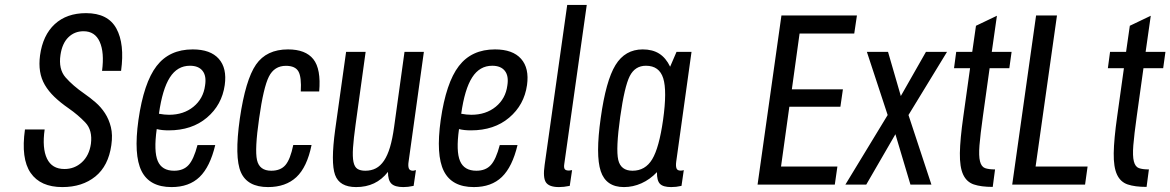

<svg xmlns="http://www.w3.org/2000/svg" viewBox="-20 -750 4755 780"><path d="M81.4 -224Q64.6 -105.4 104.4 -47.7Q144.1 10 233.4 10Q314.3 10 367.4 -33Q420.4 -76 432.3 -160.4Q438.3 -202.1 430.5 -233.6Q422.7 -265.1 406.5 -290.1Q390.3 -315 368.2 -334.1Q346.1 -353.3 322.9 -369.3Q275.3 -402.3 246.2 -435.7Q217.1 -469.1 225.7 -527Q232.6 -574 257.8 -598.6Q283 -623.1 319.3 -623.1Q365.9 -623.1 385.1 -580.1Q404.4 -537.1 394.6 -462.1H471.9Q486.9 -571.7 452.8 -634.1Q418.7 -696.6 329.6 -696.6Q251 -696.6 202.4 -651.9Q153.9 -607.1 142.6 -524.7Q138 -489.4 142.7 -459.9Q147.4 -430.4 162.2 -405Q177 -379.6 201 -356.5Q225 -333.4 258.3 -310.3Q297.6 -283 327 -251.9Q356.4 -220.7 349.3 -165.6Q342.4 -118 312.6 -90.7Q282.9 -63.4 241.9 -63.4Q191.1 -63.4 170.9 -105.6Q150.6 -147.9 161.4 -224Z M542.4 -262.7Q522.4 -120.4 555 -55.2Q587.6 10 676.9 10Q748.3 10 790.9 -31.1Q833.4 -72.3 854.4 -160.7H782.3Q767 -102.3 745.9 -79.4Q724.9 -56.4 687.4 -56.4Q637.6 -56.4 620.9 -95.9Q604.1 -135.4 616.7 -225.6Q627.6 -222.9 639.8 -221.6Q652 -220.4 665.1 -220.4Q759.7 -220.4 820.6 -272.1Q881.6 -323.7 893 -404.4Q902.6 -473 868.8 -511.1Q835 -549.3 762.9 -549.3Q668 -549.3 616.1 -481.7Q564.1 -414.1 542.4 -262.7ZM751.6 -482.9Q786.6 -482.9 802.9 -462.2Q819.3 -441.6 813.1 -402.7Q806 -349.1 766 -316.4Q726 -283.7 666.6 -283.7Q656.6 -283.7 646.9 -284.8Q637.1 -285.9 625.7 -287.9Q639.7 -388 670.1 -435.4Q700.4 -482.9 751.6 -482.9Z M1032.7 -269.1Q1050.3 -395 1072.4 -438.8Q1094.4 -482.6 1141.6 -482.6Q1179.4 -482.6 1192.4 -459.7Q1205.3 -436.9 1201.9 -378.3H1276.7Q1284.6 -469.9 1252.9 -509.6Q1221.3 -549.3 1150.1 -549.3Q1062.6 -549.3 1019.9 -487.5Q977.3 -425.7 954.3 -268.3Q932 -110.4 958.6 -50.2Q985.1 10 1069 10Q1140.6 10 1184 -30.4Q1227.4 -70.9 1245.7 -161H1171.4Q1159.4 -102.6 1139.6 -79.5Q1119.9 -56.4 1082 -56.4Q1033.9 -56.4 1024.1 -99.7Q1014.4 -143 1032.7 -269.1Z M1556.1 -51.7Q1556 -18.1 1569.9 -4.1Q1583.9 10 1618.7 10Q1627.9 10 1637.9 8.9Q1648 7.7 1660.4 5.1L1669.7 -58.9Q1660.9 -56.4 1658.3 -56.4Q1643.9 -56.4 1640.6 -66.6Q1637.3 -76.7 1639.9 -93.1L1702 -539.3H1623.3L1581 -233.7Q1574.4 -185.9 1564.4 -152.1Q1554.3 -118.4 1540 -97.2Q1525.7 -76 1507 -66.2Q1488.3 -56.4 1464.1 -56.4Q1444.1 -56.4 1432.2 -63.9Q1420.3 -71.4 1416 -92.1Q1411.7 -112.9 1414.1 -149.4Q1416.6 -186 1424.6 -244.1L1465.4 -539.3H1386L1341.7 -223.3Q1323.3 -89.1 1341.2 -39.6Q1359.1 10 1426.7 10Q1467.4 10 1499.5 -5.2Q1531.6 -20.4 1556.1 -51.7Z M1770.4 -262.7Q1750.4 -120.4 1783 -55.2Q1815.6 10 1904.9 10Q1976.3 10 2018.9 -31.1Q2061.4 -72.3 2082.4 -160.7H2010.3Q1995 -102.3 1973.9 -79.4Q1952.9 -56.4 1915.4 -56.4Q1865.6 -56.4 1848.9 -95.9Q1832.1 -135.4 1844.7 -225.6Q1855.6 -222.9 1867.8 -221.6Q1880 -220.4 1893.1 -220.4Q1987.7 -220.4 2048.6 -272.1Q2109.6 -323.7 2121 -404.4Q2130.6 -473 2096.8 -511.1Q2063 -549.3 1990.9 -549.3Q1896 -549.3 1844.1 -481.7Q1792.1 -414.1 1770.4 -262.7ZM1979.6 -482.9Q2014.6 -482.9 2030.9 -462.2Q2047.3 -441.6 2041.1 -402.7Q2034 -349.1 1994 -316.4Q1954 -283.7 1894.6 -283.7Q1884.6 -283.7 1874.9 -284.8Q1865.1 -285.9 1853.7 -287.9Q1867.7 -388 1898.1 -435.4Q1928.4 -482.9 1979.6 -482.9Z M2284.3 -730 2192.6 -80.1Q2185 -28.1 2197.9 -9.1Q2210.9 10 2250.6 10Q2260.4 10 2270.9 8.9Q2281.4 7.7 2294.6 5.1L2304.1 -58.9Q2292.9 -57.1 2291.9 -57.1Q2277.6 -57.1 2273.9 -63.5Q2270.1 -69.9 2272.4 -83.9L2363.7 -730Z M2728.4 -539.3 2702.4 -479Q2685.4 -514.7 2658.2 -532Q2631 -549.3 2591.1 -549.3Q2519.4 -549.3 2480.4 -485.7Q2441.4 -422.1 2420.4 -270.4Q2399 -119.3 2420.5 -54.6Q2442 10 2514.7 10Q2551.6 10 2585.9 -5.4Q2620.3 -20.7 2648.9 -50.7Q2648.3 -16.6 2661 -3.3Q2673.7 10 2706.6 10Q2717.1 10 2726.8 8.9Q2736.4 7.7 2748.6 5.1L2757.9 -58.9Q2753.9 -57.6 2750.9 -57.2Q2747.9 -56.9 2744.7 -56.9Q2731.4 -56.9 2728.1 -66.5Q2724.9 -76.1 2727.1 -93.1L2789.3 -539.3ZM2673.7 -262.7Q2657.6 -149.4 2629.5 -102.9Q2601.4 -56.4 2549.6 -56.4Q2501.9 -56.4 2491.6 -100.6Q2481.4 -144.9 2499.6 -275.1Q2517.1 -398.9 2538.4 -440.9Q2559.7 -482.9 2604.1 -482.9Q2658.4 -482.9 2674.4 -431.9Q2690.3 -380.9 2673.7 -262.7Z M3057.6 0H3371.4L3381.9 -73.4H3152.9L3186.7 -316.3H3394.1L3404.3 -387.1H3196.9L3228.3 -613.9H3450.4L3461.3 -687.3H3154.6Z M3587.6 -539.3H3501.7L3586.1 -282.7L3414.3 0H3499.1L3617.6 -204.7L3678.7 0H3763.9L3670.7 -282.7L3827.3 -539.3H3741.7L3639.6 -359.9Z M3864.6 -539.3 3855.7 -472.9H3920.9L3893.6 -277.6Q3880.3 -184.3 3879.5 -127.8Q3878.7 -71.3 3892.7 -41Q3906.7 -10.7 3936.1 -0.7Q3965.6 9.3 4013 9.3L4022.4 -61.7Q3996.4 -61.7 3981.6 -67.1Q3966.9 -72.6 3961.3 -94.4Q3955.7 -116.1 3959.1 -159.6Q3962.6 -203.1 3973.3 -279.3L4000.3 -472.9H4080.4L4089.6 -539.3H4009.1L4030 -686L3944.9 -645.3L3929.7 -539.3Z M4092.1 0H4388.1L4398.3 -73.4H4187.1L4274 -687.3H4189.1Z M4489.6 -539.3 4480.7 -472.9H4545.9L4518.6 -277.6Q4505.3 -184.3 4504.5 -127.8Q4503.7 -71.3 4517.7 -41Q4531.7 -10.7 4561.1 -0.7Q4590.6 9.3 4638 9.3L4647.4 -61.7Q4621.4 -61.7 4606.6 -67.1Q4591.9 -72.6 4586.3 -94.4Q4580.7 -116.1 4584.1 -159.6Q4587.6 -203.1 4598.3 -279.3L4625.3 -472.9H4705.4L4714.6 -539.3H4634.1L4655 -686L4569.9 -645.3L4554.7 -539.3Z"/></svg>

Font: Secuela ExtLt
Style: Italic
Weight: 200
Italic angle: -8°
Designer: Fernando Haro
Foundry: deFharo
Version: Version 1.704